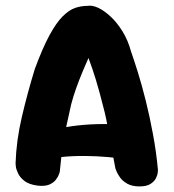

<svg xmlns="http://www.w3.org/2000/svg" viewBox="-20 -664 622 688"><path d="M113.8 1Q83.8 -3 67.6 -15.6Q51.5 -28.2 44.5 -43.2Q37.5 -58.2 36.6 -68.8Q35.8 -79.2 35.8 -79.2Q38.5 -160.8 58.4 -245.5Q78.2 -330.2 104.8 -417Q133 -493.2 157.5 -538.1Q182 -583 204.8 -605.6Q227.5 -628.2 249.1 -635.6Q270.8 -643 293.8 -643Q310.8 -646 332.4 -635.8Q354 -625.5 376.9 -604.1Q399.8 -582.8 419.4 -550.9Q439 -519 450 -478Q460 -450 474.1 -404.8Q488.2 -359.5 502.4 -302.9Q516.5 -246.2 528.2 -183Q540 -119.8 546 -54.8Q546 -54.8 545.2 -45.9Q544.5 -37 538.8 -25.4Q533 -13.8 519.2 -4.9Q505.5 4 479.5 4Q453.5 4 436.5 -5.5Q419.5 -15 410.1 -28.2Q400.8 -41.5 397.1 -51.1Q393.5 -60.8 393.5 -60.8Q379.8 -131.5 370.1 -187.2Q360.5 -243 350.2 -280.8Q336.2 -336.5 323.6 -378Q311 -419.5 297 -456.2Q287.2 -434.2 275.2 -405.5Q263.2 -376.8 252.6 -346.9Q242 -317 235 -290Q226 -248 219.4 -219Q212.8 -190 208.6 -165.5Q204.5 -141 201.1 -114Q197.8 -87 194.2 -48.8Q194.2 -48.8 191.5 -40.1Q188.8 -31.5 180.6 -20.5Q172.5 -9.5 156.6 -2.6Q140.8 4.2 113.8 1ZM132.8 -89 145.8 -194.5Q192.8 -205.5 237.5 -211.8Q282.2 -218 329.5 -219.2Q376.8 -220.5 429.5 -215.8L443.8 -91.5Q408.8 -97.5 367.8 -101.1Q326.8 -104.8 284.2 -105.1Q241.8 -105.5 202.8 -101.6Q163.8 -97.8 132.8 -89Z"/></svg>

Font: Sour Gummy Black
Style: Regular
Weight: 900
Version: Version 1.000